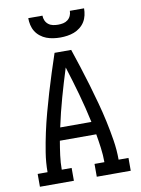

<svg xmlns="http://www.w3.org/2000/svg" viewBox="-102 -1023 803 1091"><g transform="rotate(-10 300.0 -477.5)"><path d="M38 0V-74H95Q95 -130 104 -186.5Q113 -243 125 -298.5Q137 -354 152 -409Q167 -464 183 -518.5Q199 -573 216.5 -627Q234 -681 252 -735H348Q366 -681 383.5 -627Q401 -573 417 -518.5Q433 -464 448 -409Q463 -354 475 -298.5Q487 -243 496 -186.5Q505 -130 505 -74H562V0H366V-74H423Q423 -115 417.5 -156.5Q412 -198 405 -238H195Q188 -198 182.5 -156.5Q177 -115 177 -74H234V0ZM390 -312Q372 -396 349 -478Q326 -560 300 -642Q274 -560 251 -478Q228 -396 210 -312ZM300 -815Q280 -815 259.5 -818Q239 -821 220.5 -828Q202 -835 185.5 -848Q169 -861 158.5 -878Q148 -895 143.5 -915Q139 -935 139 -955H221Q221 -940 227 -926.5Q233 -913 244.5 -904Q256 -895 270.5 -892Q285 -889 300 -889Q315 -889 329.5 -892Q344 -895 355.5 -904Q367 -913 373 -926.5Q379 -940 379 -955H461Q461 -935 456.5 -915Q452 -895 441.5 -878Q431 -861 414.5 -848Q398 -835 379.5 -828Q361 -821 340.5 -818Q320 -815 300 -815Z"/></g></svg>

Font: Iosevka Curly Slab Extended
Style: Regular
Weight: 400
Width: 7
Monospace: yes
Designer: Belleve Invis
Foundry: Belleve Invis
Version: Version 11.1.0; ttfautohint (v1.8.3)